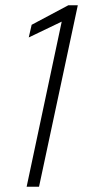

<svg xmlns="http://www.w3.org/2000/svg" viewBox="-20 -708 333 728"><path d="M81 0 214 -626 89 -566 100 -614 239 -688H275L128 0Z"/></svg>

Font: Saira SemiCondensed ExtraLight
Style: Italic
Weight: 250
Width: 4
Italic angle: -12°
Designer: Hector Gatti with collaboration of the Omnibus-Type team
Foundry: Omnibus-Type
Version: Version 1.101